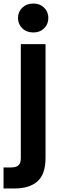

<svg xmlns="http://www.w3.org/2000/svg" viewBox="-49 -804 347 1088"><path d="M140 -620Q102 -620 77.5 -643.5Q53 -667 53 -702Q53 -737 77.5 -760.5Q102 -784 140 -784Q177 -784 201 -760.5Q225 -737 225 -702Q225 -667 201 -643.5Q177 -620 140 -620ZM209 91Q209 183 163.5 223.5Q118 264 33 264H-29V145H11Q43 145 56 132.5Q69 120 69 92V-554H209Z"/></svg>

Font: Fz Poppins SemBd
Style: Regular
Weight: 600
Designer: Ninad Kale (Devanagari), Jonny Pinhorn (Latin)
Foundry: Indian Type Foundry
Version: Vit hóa bi Vntype.Com & FontZin.Com